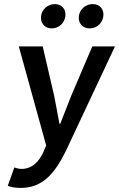

<svg xmlns="http://www.w3.org/2000/svg" viewBox="-20 -718 583 940"><path d="M50 102 18 192C35 198 54 202 81 202C188 202 247 133 302 22L543 -491H432L329 -250C312 -206 293 -157 275 -112H271C262 -158 254 -207 245 -250L189 -491H72L206 -6L193 25C171 74 137 109 85 109C73 109 59 105 50 102ZM233 -579C268 -579 296 -605 300 -639C304 -672 283 -698 248 -698C214 -698 185 -672 181 -639C177 -605 199 -579 233 -579ZM419 -579C454 -579 482 -605 486 -639C490 -672 469 -698 434 -698C399 -698 370 -672 366 -639C362 -605 384 -579 419 -579Z"/></svg>

Font: Falling Sky
Style: Obl
Weight: 400
Designer: Paul D. Hunt
Foundry: Adobe Systems Incorporated
Version: Version 1.02